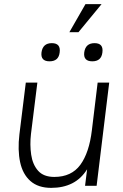

<svg xmlns="http://www.w3.org/2000/svg" viewBox="-20 -900 594 930"><path d="M394 -880H472L360 -744H316ZM181 -646Q187 -691 231 -691Q275 -691 269 -646Q264 -603 220 -603Q176 -603 181 -646ZM388 -646Q394 -691 438 -691Q482 -691 476 -646Q471 -603 427 -603Q383 -603 388 -646ZM130 -251Q124 -199 131 -151Q138 -103 164.5 -73Q191 -43 243 -43Q326 -43 369 -101.5Q412 -160 425 -269L453 -500H509L448 0H392L402 -80Q373 -34 329.5 -12Q286 10 228 10Q165 10 127.5 -23Q90 -56 77.5 -114.5Q65 -173 74 -249L105 -500H161Z"/></svg>

Font: Haskoy Light
Style: Italic
Weight: 300
Designer: Ertekin Erdin
Foundry: Ertekin Erdin
Version: Version 2.000; ttfautohint (v1.8.4.7-5d5b)